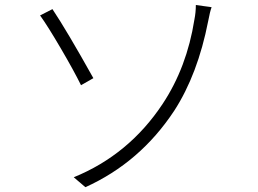

<svg xmlns="http://www.w3.org/2000/svg" viewBox="-20 -738 1040 774"><path d="M324.2 16.6 277.3 -23.4Q500 -114.3 635.7 -319.3Q733.4 -466.8 763.7 -659.2Q769.5 -688.5 769.5 -717.8L833 -709Q826.2 -690.4 819.3 -653.3Q777.3 -438.5 682.6 -292Q544.9 -83 324.2 16.6ZM141.6 -675.8 191.4 -701.2Q249 -615.2 356.4 -422.9L306.6 -394.5Q278.3 -452.1 225.1 -543Q171.9 -633.8 141.6 -675.8Z"/></svg>

Font: Gen Shin Gothic Light
Style: Regular
Weight: 200
Designer: [Source Han Sans]
Ryoko NISHIZUKA  (kana & ideographs); Paul D. Hunt (Latin, Greek & Cyrillic); Wenlong ZHANG  (bopomofo
Version: Version 1.002.20150607